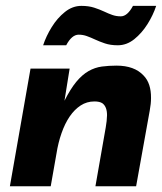

<svg xmlns="http://www.w3.org/2000/svg" viewBox="-20 -650 566 670"><path d="M455 0H313L349 -205.5Q353 -228 353.5 -248Q353.5 -277.5 337.5 -289.5Q328 -296 309.5 -296Q283 -296 261.5 -282Q240 -268 223.2 -243.5Q206.5 -219 194.8 -185.5Q183 -152 177 -113.5L157 0H14.5L86.5 -410.5H223L205 -298.5Q226 -340 246.2 -364.5Q266.5 -389 288.8 -401.8Q311 -414.5 335.5 -417.8Q360 -421 386.5 -421Q449 -421 481 -386.5Q507.5 -359.5 507 -308Q507 -288 502.5 -264ZM391 -492Q365.5 -492 346.2 -498.5Q327 -505 312 -512Q297 -519 283.2 -524Q269.5 -529 254.5 -529Q230.5 -529 211 -492H130.5Q141 -524 160.5 -555.5Q180 -587 206.5 -608.2Q233 -629.5 264 -629.5Q289.5 -629.5 308.8 -623.2Q328 -617 343.2 -609.8Q358.5 -602.5 372 -597.8Q385.5 -593 401.5 -593Q424.5 -593 444 -629.5H525Q514.5 -597.5 494.8 -566Q475 -534.5 448.5 -513.2Q422 -492 391 -492Z"/></svg>

Font: Lucymar Sans
Style: Bold Italic
Weight: 700
Italic angle: -10°
Foundry: The League of Moveable Type (original font) / Main changes by Cristiano Sobral with portions from Mirco Monsees
Version: Version 2.00;August 30, 2020;FontCreator 13.0.0.2681 64-bit